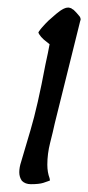

<svg xmlns="http://www.w3.org/2000/svg" viewBox="-20 -757 230 501"><path d="M172.9 -730.5Q176.8 -726.6 179.7 -723.6Q182.6 -720.7 185.5 -716.8Q190.4 -711.9 190.4 -706.1Q190.4 -704.1 189.5 -703.1L123 -435.5Q118.2 -413.1 110.8 -384.3Q103.5 -355.5 103.5 -327.1Q103.5 -307.6 109.4 -292L110.4 -286.1L105.5 -284.2Q103.5 -283.2 92.8 -279.8Q82 -276.4 60.5 -276.4Q45.9 -276.4 37.1 -285.2Q30.3 -294.9 30.3 -307.6Q30.3 -320.3 35.2 -335Q41 -355.5 59.6 -417.5Q78.1 -479.5 98.6 -588.9Q102.5 -605.5 105 -618.7Q107.4 -631.8 109.4 -641.6Q101.6 -647.5 94.2 -653.8Q86.9 -660.2 82 -668L80.1 -671.9L82 -675.8Q84 -677.7 85 -679.7Q85.9 -680.7 86.9 -682.1Q87.9 -683.6 89.8 -685.5Q93.8 -690.4 97.7 -694.3Q101.6 -698.2 106.4 -703.1Q116.2 -711.9 126.5 -720.7Q136.7 -729.5 146.5 -734.4Q152.3 -737.3 158.2 -737.3Q160.2 -737.3 166 -735.4Q168 -733.4 169.4 -732.9Q170.9 -732.4 172.9 -730.5Z"/></svg>

Font: Satisfy
Style: Regular
Weight: 400
Designer: Font Diner, Inc
Foundry: Font Diner, Inc
Version: Version 1.001